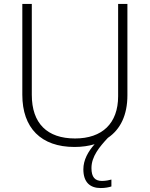

<svg xmlns="http://www.w3.org/2000/svg" viewBox="-20 -734 758 972"><path d="M443 117C443 58 484 9 526 -36C590 -79 625 -152 625 -252V-714H578V-247C578 -109 497 -33 360 -33C219 -33 141 -109 141 -254V-714H93V-254C93 -86 188 10 357 10C395 10 429 5 459 -4C426 33 402 76 402 123C402 189 436 218 490 218C513 218 531 214 544 210V175C533 178 516 182 496 182C461 182 443 163 443 117Z"/></svg>

Font: Noto Sans Syriac Extralight
Style: Regular
Weight: 200
Designer: Patrick Giasson and the Monotype Design Team
Foundry: Monotype Imaging Inc.
Version: Version 3.000